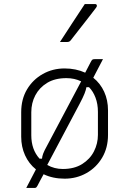

<svg xmlns="http://www.w3.org/2000/svg" viewBox="-20 -875 640 951"><path d="M400 -855H450Q458 -855 459.5 -849Q461 -843 456 -837Q433 -807 414.5 -783Q396 -759 376.5 -734.5Q357 -710 330 -675Q324 -667 313 -667H277Q306 -712 337.5 -760Q369 -808 400 -855ZM300 -536Q356 -536 402 -515L429 -567Q434 -577 437.5 -579.5Q441 -582 449 -582H490Q478 -559 466 -536Q454 -513 442 -490Q477 -462 496 -420.5Q515 -379 515 -328V-207Q515 -143 486 -94Q457 -45 408 -17.5Q359 10 300 10Q242 10 196 -12Q188 2 180.5 16.5Q173 31 165 46Q161 53 158 54.5Q155 56 150 56H110L158 -36Q123 -64 104 -106Q85 -148 85 -198V-319Q85 -384 114 -432.5Q143 -481 192 -508.5Q241 -536 300 -536ZM309 -488Q252 -488 213.5 -464.5Q175 -441 155 -403Q135 -365 135 -319V-205Q135 -134 176 -89H188Q189 -101 194 -114.5Q199 -128 214 -155L382 -472Q349 -488 309 -488ZM374 -360Q334 -285 294 -209Q254 -133 214 -58Q249 -38 291 -38Q348 -38 387 -62.5Q426 -87 445.5 -125.5Q465 -164 465 -207V-321Q465 -360 453 -391.5Q441 -423 421 -443H408Q406 -430 398.5 -411Q391 -392 374 -360Z"/></svg>

Font: Recursive Sn Lnr St Lt
Style: Regular
Weight: 300
Version: Version 1.079;hotconv 1.0.112;makeotfexe 2.5.65598; ttfautoh